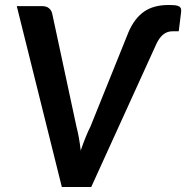

<svg xmlns="http://www.w3.org/2000/svg" viewBox="-20 -747 744 767"><path d="M493.5 -619Q517 -673.5 555 -700.2Q593 -727 653 -727Q670 -727 680.5 -725.8Q691 -724.5 696.5 -720.8Q702 -717 703.2 -710.8Q704.5 -704.5 703 -694.5L694 -622H668.5Q627.5 -622 604 -570L344.5 0H227L47 -722.5H148.5Q165.5 -722.5 175.5 -714.2Q185.5 -706 188.5 -693L285 -243Q290.5 -222 295 -197.2Q299.5 -172.5 302.5 -145.5Q311.5 -172.5 321.5 -197.2Q331.5 -222 342 -243Z"/></svg>

Font: Lato 2
Style: Bold Italic
Weight: 700
Italic angle: -7°
Designer: Lukasz Dziedzic with Adam Twardoch and Botio Nikoltchev
Foundry: tyPoland Lukasz Dziedzic
Version: Version 2.015; 2015-08-06; http://www.latofonts.com/